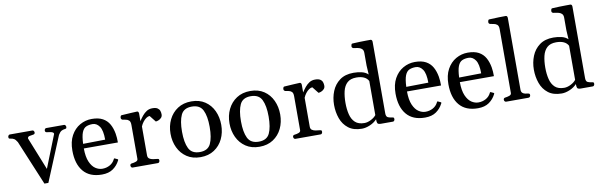

<svg xmlns="http://www.w3.org/2000/svg" viewBox="-67 -1238 5395 1729"><g transform="rotate(-10 2630.5 -373.5)"><path d="M231 4.4 60.5 -404.8Q45.9 -429.2 32.5 -437.3Q19 -445.3 1 -447.3Q-9.3 -448.2 -12.9 -451.4Q-16.6 -454.6 -16.6 -465.3Q-16.6 -470.7 -12.2 -478Q-7.8 -485.4 0 -485.4H207.5Q215.8 -485.4 220 -478Q224.1 -470.7 224.1 -465.3Q224.1 -449.2 208 -447.3Q189.9 -445.3 173.1 -441.2Q156.2 -437 156.2 -420.9L275.9 -122.1L394.5 -420.9Q394.5 -431.6 384 -436.8Q373.5 -441.9 359.4 -443.8Q345.2 -445.8 333 -447.3Q316.9 -449.2 316.9 -465.3Q316.9 -470.7 321 -478Q325.2 -485.4 333.5 -485.4H497.1Q505.4 -485.4 509.5 -478Q513.7 -470.7 513.7 -465.3Q513.7 -454.6 510 -451.4Q506.3 -448.2 496.1 -447.3Q478 -445.3 464.6 -437.3Q451.2 -429.2 436.5 -404.8L267.1 4.4Z M756.3 14.2Q644.5 14.2 587.4 -54Q530.3 -122.1 530.3 -244.1Q530.3 -325.7 561 -381.6Q591.8 -437.5 642.1 -466.3Q692.4 -495.1 750.5 -495.1Q812 -495.1 850.8 -473.9Q889.6 -452.6 910.9 -414.8Q932.1 -377 940.9 -326.7Q944.3 -308.1 945.6 -287.6Q946.8 -267.1 946.8 -245.6H635.3Q635.7 -168.5 655.8 -122.6Q675.8 -76.7 706.3 -56.6Q736.8 -36.6 769 -36.6Q806.2 -36.6 836.9 -53.5Q867.7 -70.3 883.3 -101.6Q884.8 -104.5 886.2 -107.4Q887.7 -110.4 892.6 -109.4L917 -98.1Q922.4 -96.2 922.4 -92.3Q922.4 -90.3 921.4 -88.1Q920.4 -85.9 919.4 -84.5Q897.9 -41.5 858.4 -13.7Q818.8 14.2 756.3 14.2ZM636.2 -287.6 838.4 -290.5Q838.4 -375.5 813 -411.9Q787.6 -448.2 750 -448.2Q715.3 -448.2 690.9 -437Q666.5 -425.8 652.8 -391.4Q639.2 -356.9 636.2 -287.6Z M1038.1 0Q1029.8 0 1025.6 -7.3Q1021.5 -14.6 1021.5 -20Q1021.5 -36.1 1037.6 -38.1Q1057.6 -40 1075.9 -46.6Q1094.2 -53.2 1094.2 -69.3V-379.9Q1094.2 -410.2 1081.5 -421.4Q1068.8 -432.6 1051.8 -435.1Q1034.7 -437.5 1021.5 -440.9Q1016.6 -443.4 1013.2 -447.3Q1009.8 -451.2 1009.8 -460.4Q1009.8 -466.3 1012.9 -473.6Q1016.1 -481 1021.5 -481.4Q1070.3 -484.4 1107.4 -486.8Q1144.5 -489.3 1165.5 -489.7Q1169.4 -489.7 1174.3 -485.8Q1179.2 -481.9 1180.2 -470.2V-399.4Q1195.3 -423.3 1213.1 -445.1Q1231 -466.8 1253.4 -481Q1275.9 -495.1 1305.2 -495.1Q1336.4 -495.1 1352.1 -484.9Q1367.7 -474.6 1373 -459Q1378.4 -443.4 1378.4 -426.3Q1378.4 -407.7 1366.9 -395.8Q1355.5 -383.8 1340.6 -377.9Q1325.7 -372.1 1315.9 -372.1L1269.5 -430.7Q1254.9 -430.7 1238.5 -419.4Q1222.2 -408.2 1208 -389.6Q1193.8 -371.1 1185.1 -349.6V-85.4Q1185.1 -64.5 1199 -54.9Q1212.9 -45.4 1232.7 -42.5Q1252.4 -39.6 1269 -38.1Q1279.3 -37.1 1283 -34.2Q1286.6 -31.2 1286.6 -20Q1286.6 -14.6 1282.5 -7.3Q1278.3 0 1270 0Z M1427.2 -240.2Q1427.2 -310.5 1455.3 -368.4Q1483.4 -426.3 1535.9 -460.7Q1588.4 -495.1 1661.6 -495.1Q1734.9 -495.1 1786.1 -460.7Q1837.4 -426.3 1864.3 -368.4Q1891.1 -310.5 1891.1 -240.2Q1891.1 -169.9 1863.5 -112.3Q1835.9 -54.7 1783.7 -20.3Q1731.4 14.2 1658.2 14.2Q1585 14.2 1533.4 -20.3Q1481.9 -54.7 1454.6 -112.3Q1427.2 -169.9 1427.2 -240.2ZM1532.2 -240.2Q1532.2 -142.1 1559.1 -87.2Q1585.9 -32.2 1659.7 -32.2Q1733.4 -32.2 1759.3 -87.2Q1785.2 -142.1 1785.2 -240.2Q1785.2 -338.4 1758.3 -393.3Q1731.4 -448.2 1657.7 -448.2Q1584 -448.2 1558.1 -393.1Q1532.2 -337.9 1532.2 -240.2Z M1966.3 -240.2Q1966.3 -310.5 1994.4 -368.4Q2022.5 -426.3 2075 -460.7Q2127.4 -495.1 2200.7 -495.1Q2273.9 -495.1 2325.2 -460.7Q2376.5 -426.3 2403.3 -368.4Q2430.2 -310.5 2430.2 -240.2Q2430.2 -169.9 2402.6 -112.3Q2375 -54.7 2322.8 -20.3Q2270.5 14.2 2197.3 14.2Q2124 14.2 2072.5 -20.3Q2021 -54.7 1993.7 -112.3Q1966.3 -169.9 1966.3 -240.2ZM2071.3 -240.2Q2071.3 -142.1 2098.1 -87.2Q2125 -32.2 2198.7 -32.2Q2272.5 -32.2 2298.3 -87.2Q2324.2 -142.1 2324.2 -240.2Q2324.2 -338.4 2297.4 -393.3Q2270.5 -448.2 2196.8 -448.2Q2123 -448.2 2097.2 -393.1Q2071.3 -337.9 2071.3 -240.2Z M2525.9 0Q2517.6 0 2513.4 -7.3Q2509.3 -14.6 2509.3 -20Q2509.3 -36.1 2525.4 -38.1Q2545.4 -40 2563.7 -46.6Q2582 -53.2 2582 -69.3V-379.9Q2582 -410.2 2569.3 -421.4Q2556.6 -432.6 2539.6 -435.1Q2522.5 -437.5 2509.3 -440.9Q2504.4 -443.4 2501 -447.3Q2497.6 -451.2 2497.6 -460.4Q2497.6 -466.3 2500.7 -473.6Q2503.9 -481 2509.3 -481.4Q2558.1 -484.4 2595.2 -486.8Q2632.3 -489.3 2653.3 -489.7Q2657.2 -489.7 2662.1 -485.8Q2667 -481.9 2668 -470.2V-399.4Q2683.1 -423.3 2700.9 -445.1Q2718.8 -466.8 2741.2 -481Q2763.7 -495.1 2793 -495.1Q2824.2 -495.1 2839.8 -484.9Q2855.5 -474.6 2860.8 -459Q2866.2 -443.4 2866.2 -426.3Q2866.2 -407.7 2854.7 -395.8Q2843.3 -383.8 2828.4 -377.9Q2813.5 -372.1 2803.7 -372.1L2757.3 -430.7Q2742.7 -430.7 2726.3 -419.4Q2710 -408.2 2695.8 -389.6Q2681.6 -371.1 2672.9 -349.6V-85.4Q2672.9 -64.5 2686.8 -54.9Q2700.7 -45.4 2720.5 -42.5Q2740.2 -39.6 2756.8 -38.1Q2767.1 -37.1 2770.8 -34.2Q2774.4 -31.2 2774.4 -20Q2774.4 -14.6 2770.3 -7.3Q2766.1 0 2757.8 0Z M3133.8 14.2Q3057.1 14.2 3010.5 -22Q2963.9 -58.1 2943.1 -116.2Q2922.4 -174.3 2922.4 -240.2Q2922.4 -306.2 2945.8 -364.3Q2969.2 -422.4 3018.3 -458.7Q3067.4 -495.1 3144.5 -495.1Q3184.6 -495.1 3219.7 -486.6Q3254.9 -478 3277.3 -456.1L3272.5 -539.1V-653.8Q3272.5 -676.8 3262 -688.2Q3251.5 -699.7 3236.1 -704.3Q3220.7 -709 3205.3 -710.7Q3189.9 -712.4 3180.2 -714.8Q3175.3 -717.3 3171.9 -721.2Q3168.5 -725.1 3168.5 -734.4Q3168.5 -740.2 3171.4 -748Q3174.3 -755.9 3180.2 -756.3Q3212.9 -758.3 3246.3 -759.3Q3279.8 -760.3 3307.4 -760.5Q3335 -760.7 3348.6 -760.7Q3352.5 -760.7 3357.4 -756.8Q3362.3 -752.9 3363.3 -741.2V-85.4Q3363.3 -54.2 3381.6 -47.1Q3399.9 -40 3418 -38.1Q3428.2 -37.1 3431.9 -34.2Q3435.5 -31.2 3435.5 -20Q3435.5 -14.6 3431.4 -7.3Q3427.2 0 3418.9 0H3309.6Q3282.2 0 3277.1 -12.2Q3272 -24.4 3272.5 -47.4Q3247.1 -19.5 3207.8 -2.7Q3168.5 14.2 3133.8 14.2ZM3164.6 -32.2Q3192.9 -32.2 3224.6 -48.3Q3256.3 -64.5 3272.5 -85.9V-397.5Q3258.8 -423.3 3231 -436Q3203.1 -448.7 3162.6 -448.7Q3108.4 -448.7 3078.9 -421.4Q3049.3 -394 3038.1 -346.9Q3026.9 -299.8 3026.9 -240.2Q3026.9 -182.1 3038.6 -134.8Q3050.3 -87.4 3080.1 -59.8Q3109.9 -32.2 3164.6 -32.2Z M3711.4 14.2Q3599.6 14.2 3542.5 -54Q3485.4 -122.1 3485.4 -244.1Q3485.4 -325.7 3516.1 -381.6Q3546.9 -437.5 3597.2 -466.3Q3647.5 -495.1 3705.6 -495.1Q3767.1 -495.1 3805.9 -473.9Q3844.7 -452.6 3866 -414.8Q3887.2 -377 3896 -326.7Q3899.4 -308.1 3900.6 -287.6Q3901.9 -267.1 3901.9 -245.6H3590.3Q3590.8 -168.5 3610.8 -122.6Q3630.9 -76.7 3661.4 -56.6Q3691.9 -36.6 3724.1 -36.6Q3761.2 -36.6 3792 -53.5Q3822.8 -70.3 3838.4 -101.6Q3839.8 -104.5 3841.3 -107.4Q3842.8 -110.4 3847.7 -109.4L3872.1 -98.1Q3877.4 -96.2 3877.4 -92.3Q3877.4 -90.3 3876.5 -88.1Q3875.5 -85.9 3874.5 -84.5Q3853 -41.5 3813.5 -13.7Q3773.9 14.2 3711.4 14.2ZM3591.3 -287.6 3793.5 -290.5Q3793.5 -375.5 3768.1 -411.9Q3742.7 -448.2 3705.1 -448.2Q3670.4 -448.2 3646 -437Q3621.6 -425.8 3607.9 -391.4Q3594.2 -356.9 3591.3 -287.6Z M4194.8 14.2Q4083 14.2 4025.9 -54Q3968.8 -122.1 3968.8 -244.1Q3968.8 -325.7 3999.5 -381.6Q4030.3 -437.5 4080.6 -466.3Q4130.9 -495.1 4189 -495.1Q4250.5 -495.1 4289.3 -473.9Q4328.1 -452.6 4349.4 -414.8Q4370.6 -377 4379.4 -326.7Q4382.8 -308.1 4384 -287.6Q4385.3 -267.1 4385.3 -245.6H4073.7Q4074.2 -168.5 4094.2 -122.6Q4114.3 -76.7 4144.8 -56.6Q4175.3 -36.6 4207.5 -36.6Q4244.6 -36.6 4275.4 -53.5Q4306.2 -70.3 4321.8 -101.6Q4323.2 -104.5 4324.7 -107.4Q4326.2 -110.4 4331.1 -109.4L4355.5 -98.1Q4360.8 -96.2 4360.8 -92.3Q4360.8 -90.3 4359.9 -88.1Q4358.9 -85.9 4357.9 -84.5Q4336.4 -41.5 4296.9 -13.7Q4257.3 14.2 4194.8 14.2ZM4074.7 -287.6 4276.9 -290.5Q4276.9 -375.5 4251.5 -411.9Q4226.1 -448.2 4188.5 -448.2Q4153.8 -448.2 4129.4 -437Q4105 -425.8 4091.3 -391.4Q4077.6 -356.9 4074.7 -287.6Z M4454.1 0Q4446.3 0 4441.2 -6.1Q4436 -12.2 4436 -20Q4436 -36.1 4452.1 -38.1Q4470.2 -40 4489.7 -46.6Q4509.3 -53.2 4509.3 -69.3L4509.8 -653.8Q4509.8 -684.1 4495.6 -695.3Q4481.4 -706.5 4462.9 -709Q4444.3 -711.4 4431.2 -714.8Q4426.3 -717.3 4422.9 -721.2Q4419.4 -725.1 4419.4 -734.4Q4419.4 -740.2 4422.4 -748Q4425.3 -755.9 4431.2 -756.3Q4480 -759.3 4522 -759.8Q4564 -760.3 4585 -760.7Q4588.9 -760.7 4593.8 -756.8Q4598.6 -752.9 4599.6 -741.2V-85.4Q4599.6 -64.5 4609.6 -54.9Q4619.6 -45.4 4633.5 -42.5Q4647.5 -39.6 4659.2 -38.1Q4669.4 -37.1 4673.1 -33.4Q4676.8 -29.8 4676.8 -21.5Q4676.8 -12.7 4671.6 -6.3Q4666.5 0 4657.7 0Z M4960.9 14.2Q4884.3 14.2 4837.6 -22Q4791 -58.1 4770.3 -116.2Q4749.5 -174.3 4749.5 -240.2Q4749.5 -306.2 4772.9 -364.3Q4796.4 -422.4 4845.5 -458.7Q4894.5 -495.1 4971.7 -495.1Q5011.7 -495.1 5046.9 -486.6Q5082 -478 5104.5 -456.1L5099.6 -539.1V-653.8Q5099.6 -676.8 5089.1 -688.2Q5078.6 -699.7 5063.2 -704.3Q5047.9 -709 5032.5 -710.7Q5017.1 -712.4 5007.3 -714.8Q5002.4 -717.3 4999 -721.2Q4995.6 -725.1 4995.6 -734.4Q4995.6 -740.2 4998.5 -748Q5001.5 -755.9 5007.3 -756.3Q5040 -758.3 5073.5 -759.3Q5106.9 -760.3 5134.5 -760.5Q5162.1 -760.7 5175.8 -760.7Q5179.7 -760.7 5184.6 -756.8Q5189.5 -752.9 5190.4 -741.2V-85.4Q5190.4 -54.2 5208.7 -47.1Q5227.1 -40 5245.1 -38.1Q5255.4 -37.1 5259 -34.2Q5262.7 -31.2 5262.7 -20Q5262.7 -14.6 5258.5 -7.3Q5254.4 0 5246.1 0H5136.7Q5109.4 0 5104.2 -12.2Q5099.1 -24.4 5099.6 -47.4Q5074.2 -19.5 5034.9 -2.7Q4995.6 14.2 4960.9 14.2ZM4991.7 -32.2Q5020 -32.2 5051.8 -48.3Q5083.5 -64.5 5099.6 -85.9V-397.5Q5085.9 -423.3 5058.1 -436Q5030.3 -448.7 4989.7 -448.7Q4935.5 -448.7 4906 -421.4Q4876.5 -394 4865.2 -346.9Q4854 -299.8 4854 -240.2Q4854 -182.1 4865.7 -134.8Q4877.4 -87.4 4907.2 -59.8Q4937 -32.2 4991.7 -32.2Z"/></g></svg>

Font: Gelasio
Style: Regular
Weight: 400
Designer: Eben Sorkin
Foundry: Eben Sorkin
Version: Version 1.008